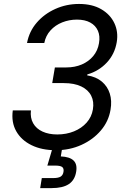

<svg xmlns="http://www.w3.org/2000/svg" viewBox="-20 -758 653 982"><path d="M265.6 10.3Q193.8 10.3 141.4 -15.4Q88.9 -41 63 -86.9Q37.1 -132.8 45.4 -193.4H138.2Q133.8 -155.3 149.7 -127.4Q165.5 -99.6 197.5 -85Q229.5 -70.3 272.9 -70.3Q319.3 -70.3 358.4 -86.2Q397.5 -102.1 423.1 -130.9Q448.7 -159.7 455.1 -198.2Q461.9 -237.8 446.5 -268.3Q431.2 -298.8 395.5 -315.9Q359.9 -333 306.2 -333H247.1L260.7 -413.1H319.3Q362.8 -413.1 398.2 -428.2Q433.6 -443.4 456.8 -471.2Q480 -499 486.3 -537.1Q492.7 -573.7 480.7 -600.8Q468.8 -627.9 441.4 -642.8Q414.1 -657.7 373.5 -657.7Q334 -657.7 298.3 -643.6Q262.7 -629.4 238.3 -602.5Q213.9 -575.7 206.5 -538.1H118.2Q129.4 -597.7 168 -642.3Q206.5 -687 263.2 -712.4Q319.8 -737.8 384.3 -737.8Q451.7 -737.8 497.8 -710.9Q543.9 -684.1 564.9 -639.6Q585.9 -595.2 577.1 -542.5Q566.9 -481.4 526.4 -438Q485.8 -394.5 426.8 -377.4L425.8 -372.6Q471.7 -365.2 500.7 -340.8Q529.8 -316.4 541.5 -279.5Q553.2 -242.7 545.4 -197.3Q535.6 -137.2 495.8 -90.6Q456.1 -43.9 396.2 -16.8Q336.4 10.3 265.6 10.3ZM185.5 204.1 193.8 152.8H251.5Q277.8 152.8 289.8 145.5Q301.8 138.2 304.7 121.1Q307.6 104 298.3 96.4Q289.1 88.9 262.2 88.9H222.2L255.4 -23.4H301.8L297.9 0L291 42Q336.4 43.9 356.2 63Q376 82 369.6 120.1Q362.8 163.1 332 183.6Q301.3 204.1 243.7 204.1Z"/></svg>

Font: Inter 18pt
Style: Italic
Weight: 400
Italic angle: -9.3988°
Designer: Rasmus Andersson
Foundry: rsms
Version: Version 4.001;git-66647c0bb